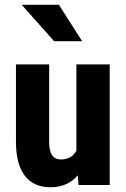

<svg xmlns="http://www.w3.org/2000/svg" viewBox="-20 -770 523 799"><path d="M306.6 -2.9 303.7 -40.5Q260.7 9.3 190.9 9.3Q119.6 9.3 83 -39.1Q46.9 -86.9 46.4 -177.7V-498.5V-502H49.8H181.2H184.6V-498.5V-175.8Q185.5 -106.4 232.9 -106.4Q277.8 -106.4 297.9 -142.6V-498.5V-502H301.3H433.6H436.5V-498.5V-3.4V0H433.6H310.1H307.1ZM321.8 -598.6H205.1L70.3 -750H225.1Z"/></svg>

Font: MAUL Condensed Bold
Style: Condensed Bold
Weight: 700
Designer: MAUL
Version: Version 1.0; 2020; ttfautohint (v1.8.3)